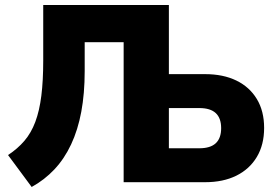

<svg xmlns="http://www.w3.org/2000/svg" viewBox="-20 -725 1103 764"><path d="M106 19 12 -108Q50 -133 77 -164.5Q104 -196 120.5 -240Q137 -284 144.5 -344Q152 -404 152 -484V-705H652V-430H796Q868 -430 920.5 -404.5Q973 -379 1002 -331Q1031 -283 1031 -216Q1031 -149 1002 -100.5Q973 -52 920.5 -26Q868 0 796 0H472V-557H317V-442Q317 -353 303.5 -280.5Q290 -208 263 -150.5Q236 -93 196.5 -51Q157 -9 106 19ZM652 -135H773Q817 -135 838.5 -155Q860 -175 860 -215Q860 -255 838.5 -275Q817 -295 773 -295H652Z"/></svg>

Font: Nunito Sans 10pt SemiCondensed Black
Style: Regular
Weight: 900
Width: 4
Designer: Vernon Adams
Foundry: Vernon Adams
Version: Version 3.101;gftools[0.9.27]